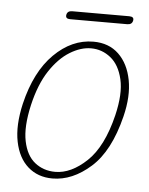

<svg xmlns="http://www.w3.org/2000/svg" viewBox="-44 -559 468 604"><g transform="rotate(5 190.0 -257.0)"><path d="M235 -432.5Q284 -432.5 315 -402.8Q346 -373 355.8 -322Q365.5 -271 349.5 -206.5Q322 -95 264.2 -43.8Q206.5 7.5 143.5 7.5Q97.5 7.5 66.2 -20Q35 -47.5 24.8 -98.2Q14.5 -149 30.5 -218.5Q55 -321.5 111 -377Q167 -432.5 235 -432.5ZM150.5 -14Q200.5 -14 249.8 -60.5Q299 -107 323.5 -208Q340 -277 329.5 -322Q319 -367 291.5 -389Q264 -411 229.5 -411Q197 -411 162.8 -390Q128.5 -369 100.2 -326.2Q72 -283.5 56.5 -217Q40.5 -147 49.8 -102Q59 -57 86.2 -35.5Q113.5 -14 150.5 -14ZM142.5 -509.5Q145 -522 160 -522H340Q356 -522 353.5 -509.5Q351 -496.5 336 -496.5H155.5Q140 -496.5 142.5 -509.5Z"/></g></svg>

Font: Fraunces144ptSuperSoftThinItalic
Style: Italic
Weight: 100
Italic angle: -16°
Version: Version 1.000;[0bf87f6ff]